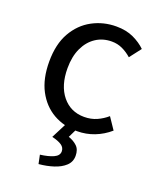

<svg xmlns="http://www.w3.org/2000/svg" viewBox="-134 -581 724 877"><g transform="rotate(20 228.5 -143.0)"><path d="M273.4 12.2Q208.5 12.2 157 -17.3Q105.5 -46.9 75.4 -103.8Q45.4 -160.6 45.4 -243.7Q45.4 -328.1 77.6 -384.8Q109.9 -441.4 163.3 -470.2Q216.8 -499 279.8 -499Q327.6 -499 363.3 -482.4Q398.9 -465.8 423.3 -441.9L380.4 -386.2Q359.4 -404.8 335.4 -416Q311.5 -427.2 283.7 -427.2Q240.2 -427.2 206.5 -405Q172.9 -382.8 153.6 -341.8Q134.3 -300.8 134.3 -243.7Q134.3 -159.2 174.8 -109.6Q215.3 -60.1 281.2 -60.1Q314.9 -60.1 342.5 -72.5Q370.1 -85 391.6 -104L429.7 -47.4Q396.5 -18.6 356.7 -3.2Q316.9 12.2 273.4 12.2ZM159.7 213.4 150.9 170.9Q190.4 166 215.1 154.8Q239.7 143.6 239.7 123Q239.7 104.5 223.6 93.5Q207.5 82.5 176.3 75.2L216.3 -2.9H272.5L247.1 49.3Q272 57.6 289.1 73.7Q306.2 89.8 306.2 120.6Q306.2 149.9 285.4 169.2Q264.6 188.5 231.4 199.2Q198.2 210 159.7 213.4Z"/></g></svg>

Font: Varta Medium
Style: Regular
Weight: 500
Designer: Joana Correia, Viktoriya Grabowska, Eben Sorkin
Foundry: Sorkin Type Co.
Version: Version 1.004